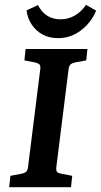

<svg xmlns="http://www.w3.org/2000/svg" viewBox="-20 -775 418 795"><path d="M18 0 23 -47 71 -56Q83 -59 88.5 -64Q94 -69 96 -83L147 -491Q148 -504 143 -508.5Q138 -513 127 -516L81 -525L86 -572H342L337 -525L289 -516Q277 -513 271.5 -507.5Q266 -502 264 -489L213 -81Q212 -68 216.5 -63Q221 -58 233 -56L279 -47L274 0ZM221 -617Q184 -617 156.5 -632Q129 -647 111.5 -673Q94 -699 90 -732L137 -754Q152 -725 175.5 -710Q199 -695 231 -695Q262 -695 289.5 -710.5Q317 -726 336 -755L378 -731Q358 -682 315.5 -649.5Q273 -617 221 -617Z"/></svg>

Font: Rasa SemiBold
Style: Italic
Weight: 600
Italic angle: -7.10001°
Designer: Anna Giedrys (Yrsa+Rasa design), David Brezina (Yrsa art-direction, Rasa art-direction, design)
Foundry: Rosetta Type Foundry
Version: Version 2.004